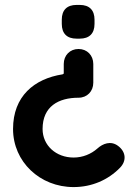

<svg xmlns="http://www.w3.org/2000/svg" viewBox="-20 -545 551 780"><path d="M359 -285C359 -320 334 -346 299 -346C264 -346 239 -320 239 -285V-248C239 -245 237 -244 234 -243C119 -225 33 -154 33 -21C33 112 142 215 279 215C353 215 419 186 467 137C495 109 492 72 460 48C430 25 397 39 376 58C350 81 316 95 279 95C208 95 153 46 153 -21C153 -113 218 -148 299 -148C334 -148 359 -174 359 -209ZM291 -525C252 -525 231 -504 231 -465V-448C231 -409 252 -388 291 -388H304C343 -388 364 -409 364 -448V-465C364 -504 343 -525 304 -525Z"/></svg>

Font: Hotpoint
Style: Bold
Weight: 700
Designer: Andrew Paglinawan, Luciano Perondi, Riccardo Olocco
Foundry: CAST Cooperativa Anonima Servizi Tipografici
Version: Version 1.000;PS 2.1;hotconv 16.6.51;makeotf.lib2.5.65220